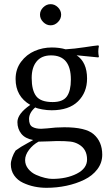

<svg xmlns="http://www.w3.org/2000/svg" viewBox="-20 -668 539 926"><path d="M321.8 -284.2Q321.8 -400.9 226.1 -400.9Q180.7 -400.9 156.7 -371.8Q132.8 -342.8 132.8 -292Q132.8 -232.9 154.5 -204.3Q176.3 -175.8 233.9 -175.8Q283.2 -175.8 302.5 -202.9Q321.8 -230 321.8 -284.2ZM399.9 -289.1Q399.9 -222.2 356.2 -179.2Q312.5 -136.2 229 -136.2Q207 -136.2 183.6 -140.4Q160.2 -144.5 149.9 -149.9Q120.1 -124 120.1 -94.2Q120.1 -65.4 136 -56.2Q151.9 -46.9 178.2 -46.9Q178.7 -46.9 207 -48.8Q249 -54.2 290 -54.2Q392.6 -54.2 431.2 -21Q473.1 15.1 473.1 78.1Q473.1 117.2 449.5 148.4Q425.8 179.7 386.7 198.7Q347.7 217.8 300.8 227.8Q253.9 237.8 204.1 237.8Q174.3 237.8 146 231.9Q117.7 226.1 91.1 213.6Q64.5 201.2 48.3 178Q32.2 154.8 32.2 124Q32.2 110.4 38.8 91.6Q45.4 72.8 55.2 58.1Q66.9 49.3 81.8 40Q96.7 30.8 116 20.5Q135.3 10.3 140.1 7.3Q101.6 0.5 82.8 -22.9Q64 -46.4 64 -79.1Q64 -119.1 126 -162.1Q55.2 -203.1 55.2 -287.1Q55.2 -334.5 81.5 -369.9Q107.9 -405.3 147 -422.1Q186 -439 230 -439Q266.6 -439 296.4 -430.2Q338.9 -432.6 387.9 -440.2Q437 -447.8 454.1 -449.2L457 -445.8Q454.1 -432.6 454.1 -419.9Q454.1 -407.2 457 -394L454.1 -391.1Q385.3 -398.4 349.6 -401.4Q399.9 -367.7 399.9 -289.1ZM101.1 104Q101.1 127.9 116.5 146.7Q131.8 165.5 154.1 175.3Q176.3 185.1 196.8 189.9Q217.3 194.8 231.9 194.8Q300.8 194.8 350.3 169.7Q399.9 144.5 399.9 101.1Q399.9 51.8 360.8 28.8Q342.3 17.6 319.8 14.9Q297.4 12.2 254.9 12.2Q250 12.2 216.3 13.7Q182.6 15.1 166 15.1Q138.7 29.8 119.9 54.7Q101.1 79.6 101.1 104ZM188.5 -561.5Q172.9 -577.1 172.9 -597.2Q172.9 -617.2 188.5 -632.6Q204.1 -647.9 224.1 -647.9Q244.1 -647.9 259.5 -632.6Q274.9 -617.2 274.9 -597.2Q274.9 -577.1 259.5 -561.5Q244.1 -545.9 224.1 -545.9Q204.1 -545.9 188.5 -561.5Z"/></svg>

Font: Linux Biolinum
Style: Regular
Weight: 400
Designer: Philipp H. Poll
Foundry: Philipp H. Poll
Version: Version 0.6.4